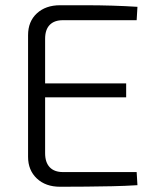

<svg xmlns="http://www.w3.org/2000/svg" viewBox="-20 -711 597 732"><path d="M209 -691Q258 -691 308 -691Q358 -691 407.5 -689.5Q457 -688 504 -685L501 -634H220Q187 -634 169.5 -616Q152 -598 152 -563V-127Q152 -92 169.5 -73.5Q187 -55 220 -55H501L504 -5Q457 -2 407.5 -1Q358 0 308 0.5Q258 1 209 1Q154 1 120.5 -30.5Q87 -62 87 -113V-577Q87 -629 120.5 -660Q154 -691 209 -691ZM104 -393H461V-340H104Z"/></svg>

Font: Exo 2 Light
Style: Regular
Weight: 300
Designer: Natanael Gama
Foundry: Natanael Gama
Version: Version 2.010